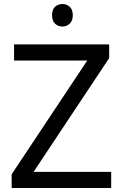

<svg xmlns="http://www.w3.org/2000/svg" viewBox="-20 -1028 612 955"><path d="M533 -93H38V-161L414 -727H50V-807H523V-739L147 -173H533ZM291 -1008Q311 -1008 326.5 -994.5Q342 -981 342 -952Q342 -924 326.5 -910Q311 -896 291 -896Q269 -896 254 -910Q239 -924 239 -952Q239 -981 254 -994.5Q269 -1008 291 -1008Z"/></svg>

Font: Noto Sans Kannada UI
Style: Regular
Weight: 400
Designer: Jelle Bosma - Monotype Design Team
Foundry: Monotype Imaging Inc.
Version: Version 2.005; ttfautohint (v1.8.4.7-5d5b)